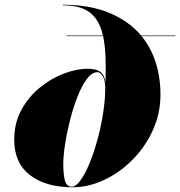

<svg xmlns="http://www.w3.org/2000/svg" viewBox="-20 -780 760 810"><path d="M260 -630H414.5Q399.5 -695.5 360 -726.5Q320.5 -757.5 245 -757.5V-760Q359 -760 441.5 -725.5Q524 -691 575.5 -630H720V-627.5H577.5Q617 -579 637 -516Q657 -453 657 -380Q657 -301.5 625 -231Q593 -160.5 539.2 -106.2Q485.5 -52 419.8 -21Q354 10 286 10Q173 10 106.5 -41.2Q40 -92.5 40 -190Q40 -261.5 70.5 -317Q101 -372.5 149 -411.2Q197 -450 250.5 -470Q304 -490 349 -490Q384.5 -490 402.2 -477.8Q420 -465.5 425 -433.5Q427 -493.5 425 -541.8Q423 -590 415 -627.5H260ZM283 7.5Q300.5 7.5 320 -19.8Q339.5 -47 358 -92Q376.5 -137 391.5 -192Q406.5 -247 415.2 -303.8Q424 -360.5 424 -409.5Q424 -439.5 414 -457.5Q404 -475.5 391 -475.5Q367.5 -475.5 345.8 -446Q324 -416.5 306 -370Q288 -323.5 274.8 -270.5Q261.5 -217.5 254.2 -169.5Q247 -121.5 247 -90.5Q247 -42.5 254 -17.5Q261 7.5 283 7.5Z"/></svg>

Font: Bodoni* 72pt Fatface
Style: Italic
Weight: 900
Italic angle: -13°
Version: Version 2.3